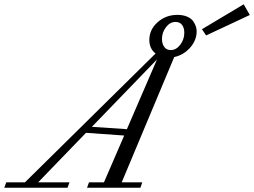

<svg xmlns="http://www.w3.org/2000/svg" viewBox="-88 -883 1195 903"><path d="M881.3 -716.3 861.8 -745.6 1058.1 -862.8 1086.9 -812.5ZM-67.9 0 -58.6 -25.4H29.3L643.6 -631.3Q614.3 -654.3 614.3 -694.8Q614.3 -743.7 653.1 -778.3Q691.9 -813 746.1 -813Q772.9 -813 792.2 -804.7Q811.5 -796.4 820.6 -783.2Q829.6 -770 833.3 -758.3Q836.9 -746.6 836.9 -735.8Q836.9 -693.8 806.2 -658.9Q775.4 -624 731.4 -614.7L484.4 -25.4H581.1L572.3 0H321.3L330.6 -25.4H400.9L496.1 -245.6L316.4 -258.3L91.3 -25.4H238.8L229.5 0ZM714.8 -647.5Q740.7 -647.5 759.8 -672.6Q778.8 -697.8 778.8 -728.5Q778.8 -752.4 768.1 -766.1Q757.3 -779.8 737.3 -779.8Q711.4 -779.8 692.6 -755.1Q673.8 -730.5 673.8 -700.2Q673.8 -676.8 684.6 -662.1Q695.3 -647.5 714.8 -647.5ZM344.2 -286.6 508.8 -275.4 650.4 -603.5Z"/></svg>

Font: Elstob
Style: Italic
Weight: 400
Italic angle: -20°
Designer: Peter S. Baker
Version: Version 1.015